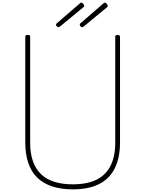

<svg xmlns="http://www.w3.org/2000/svg" viewBox="-20 -1412 1098 1451"><path d="M531 19Q441 19 373.5 -3.5Q306 -26 261 -70Q216 -114 193.5 -181.5Q171 -249 171 -337V-1133Q171 -1141 175 -1144.5Q179 -1148 189 -1148Q200 -1148 204 -1144.5Q208 -1141 208 -1133V-334Q208 -229 244 -158.5Q280 -88 352 -53.5Q424 -19 531 -19Q637 -19 708 -53.5Q779 -88 815 -158.5Q851 -229 851 -334V-1133Q851 -1141 855 -1144.5Q859 -1148 868 -1148Q887 -1148 887 -1133V-337Q887 -220 847.5 -140.5Q808 -61 729 -21Q650 19 531 19ZM422 -1206Q417 -1206 410 -1212.5Q403 -1219 403 -1225Q403 -1226 404 -1229Q405 -1232 407 -1234L581 -1384Q585 -1387 587 -1389.5Q589 -1392 593 -1392Q599 -1392 604 -1388Q609 -1384 612.5 -1378.5Q616 -1373 616 -1368Q616 -1365 615 -1363.5Q614 -1362 612 -1359L434 -1212Q430 -1210 427.5 -1208Q425 -1206 422 -1206ZM601 -1206Q595 -1206 589 -1212.5Q583 -1219 583 -1225Q583 -1226 583 -1229Q583 -1232 586 -1234L759 -1384Q763 -1387 766 -1389.5Q769 -1392 772 -1392Q777 -1392 782 -1388Q787 -1384 790.5 -1378.5Q794 -1373 794 -1368Q794 -1365 793.5 -1363.5Q793 -1362 791 -1359L613 -1212Q609 -1210 606.5 -1208Q604 -1206 601 -1206Z"/></svg>

Font: Playwrite CL Thin
Style: Regular
Weight: 100
Designer: Veronika Burian, José Scaglione
Foundry: TypeTogether
Version: Version 1.002